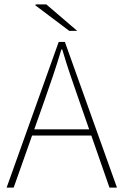

<svg xmlns="http://www.w3.org/2000/svg" viewBox="-20 -850 560 870"><path d="M10 0 246 -660H274L510 0H476L338 -396Q317 -456 298.5 -510.5Q280 -565 262 -626H258Q240 -565 221.5 -510.5Q203 -456 182 -396L42 0ZM112 -236V-264H405V-236ZM294 -710 140 -826 142 -830H190L330 -710Z"/></svg>

Font: Mada ExtraLight
Style: Regular
Weight: 250
Designer: Khaled Hosny
Version: Version 1.5